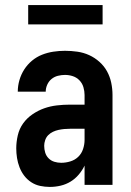

<svg xmlns="http://www.w3.org/2000/svg" viewBox="-20 -728 515 756"><path d="M176 8Q157 8 138 4Q119 0 103 -10.5Q87 -21 75.5 -36Q64 -51 57 -69Q50 -87 47 -106Q44 -125 44 -144Q44 -169 50 -195Q56 -221 71 -242Q86 -263 108 -278Q130 -293 154 -301.5Q178 -310 204 -313Q230 -316 256 -316H313V-354Q313 -369 308.5 -384.5Q304 -400 293 -411.5Q282 -423 267 -428Q252 -433 236 -433Q222 -433 208 -429.5Q194 -426 183 -417Q172 -408 166 -394.5Q160 -381 160 -367H50Q50 -390 56.5 -412.5Q63 -435 75.5 -454.5Q88 -474 106 -489Q124 -504 145.5 -512.5Q167 -521 190 -524.5Q213 -528 236 -528Q260 -528 284.5 -524.5Q309 -521 331 -511Q353 -501 371.5 -484.5Q390 -468 401.5 -447Q413 -426 418 -402Q423 -378 423 -354V0H313V-76Q304 -57 290 -40.5Q276 -24 258 -13Q240 -2 219 3Q198 8 176 8ZM221 -87Q239 -87 257 -92.5Q275 -98 288 -110.5Q301 -123 307 -141Q313 -159 313 -177V-221H256Q245 -221 233.5 -220Q222 -219 210.5 -216.5Q199 -214 188.5 -209Q178 -204 170 -196Q162 -188 158 -176.5Q154 -165 154 -154Q154 -140 158 -127Q162 -114 171.5 -104.5Q181 -95 194 -91Q207 -87 221 -87ZM91 -632V-708H384V-632Z"/></svg>

Font: Iosevka QP
Style: Bold
Weight: 700
Designer: Belleve Invis
Foundry: Belleve Invis
Version: Version 20.0.0; ttfautohint (v1.8.4)